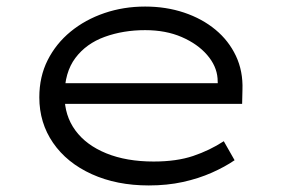

<svg xmlns="http://www.w3.org/2000/svg" viewBox="-20 -556 878 586"><path d="M434 10Q336 10 260 -24.5Q184 -59 142 -120Q100 -181 100 -259Q100 -322 125.5 -372.5Q151 -423 195.5 -459.5Q240 -496 298.5 -516Q357 -536 423 -536Q487 -536 542 -517.5Q597 -499 637.5 -465.5Q678 -432 700 -385.5Q722 -339 720 -282L719 -239H166L155 -302H662L645 -293L644 -317Q641 -355 612 -388.5Q583 -422 534.5 -443Q486 -464 423 -464Q356 -464 299.5 -443.5Q243 -423 210 -379Q177 -335 177 -264Q177 -203 210 -158Q243 -113 304.5 -88Q366 -63 449 -63Q519 -63 569.5 -80Q620 -97 663 -125L696 -67Q667 -47 626.5 -29Q586 -11 538 -0.5Q490 10 434 10Z"/></svg>

Font: Lexend Tera Light
Style: Regular
Weight: 300
Designer: Bonnie Shaver-Troup, Thomas Jockin
Foundry: Lexend
Version: Version 1.007